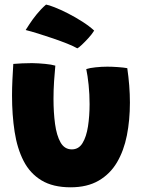

<svg xmlns="http://www.w3.org/2000/svg" viewBox="-20 -787 629 838"><path d="M356.5 -485.5Q371 -490.5 397.2 -493.2Q423.5 -496 448.5 -496Q469 -496 494 -494.2Q519 -492.5 535.5 -489.5Q541 -452 544 -414Q547 -376 547 -339Q547 -263 533.8 -196Q520.5 -129 490.5 -78.2Q460.5 -27.5 410.5 1.5Q360.5 30.5 288 30.5Q211 30.5 161 0.2Q111 -30 83 -84.5Q55 -139 43.8 -212Q32.5 -285 32.5 -370.5Q32.5 -404 34.2 -438.5Q36 -473 38 -508Q53 -509.5 76.8 -510.5Q100.5 -511.5 120 -511.5Q148.5 -511 176.8 -508.2Q205 -505.5 221.5 -500.5Q218.5 -470 216 -432.2Q213.5 -394.5 213.5 -355.5Q213.5 -297 220.2 -246.5Q227 -196 244.2 -165.5Q261.5 -135 293.5 -135Q323.5 -135 340.2 -162.5Q357 -190 364 -235.2Q371 -280.5 371 -332.5Q371 -375.5 366.8 -416.5Q362.5 -457.5 356.5 -485.5ZM181 -767Q192 -765.5 218.2 -755.2Q244.5 -745 276.8 -728.5Q309 -712 339.5 -692.5Q370 -673 391 -653.5Q382 -638.5 366.5 -621.5Q351 -604.5 337.2 -591.5Q323.5 -578.5 317.5 -576Q301 -585.5 272.8 -596.8Q244.5 -608 211.8 -619.2Q179 -630.5 147.5 -640.2Q116 -650 92 -656Q96 -662 108.5 -681.5Q121 -701 140 -724.5Q159 -748 181 -767Z"/></svg>

Font: Grandstander Thin ExtraBold
Style: Regular
Weight: 800
Version: Version 1.200